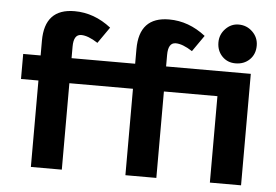

<svg xmlns="http://www.w3.org/2000/svg" viewBox="-48 -714 1118 779"><g transform="rotate(5 511.0 -324.5)"><path d="M489 -352H230V0H104V-352H33V-454H104V-514Q104 -645 226 -645Q306 -645 375 -591L329 -525Q289 -551 261 -551Q230 -551 230 -501V-454H489V-514Q489 -645 611 -645Q691 -645 760 -591L714 -525Q674 -551 646 -551Q615 -551 615 -501V-454H960V0H833V-352H615V0H489ZM818 -570Q818 -602 840.5 -625.5Q863 -649 894 -649Q927 -649 950.5 -626Q974 -603 974 -570Q974 -535 951.5 -513Q929 -491 894 -491Q861 -491 839.5 -513.5Q818 -536 818 -570Z"/></g></svg>

Font: Tajawal
Style: Bold
Weight: 700
Designer: Boutros Fonts
Foundry: Created by Boutros International 2017
Version: Version 1.700